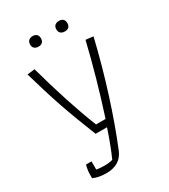

<svg xmlns="http://www.w3.org/2000/svg" viewBox="-197 -718 876 995"><g transform="rotate(-30 241.0 -220.5)"><path d="M130 -592Q130 -607 139 -615.5Q148 -624 163 -624Q178 -624 186.5 -616Q195 -608 195 -592Q195 -577 186.5 -569Q178 -561 163 -561Q148 -561 139 -569Q130 -577 130 -592ZM287 -592Q287 -608 296 -616Q305 -624 321 -624Q336 -624 344.5 -616Q353 -608 353 -592Q353 -577 344.5 -569Q336 -561 321 -561Q305 -561 296 -569Q287 -577 287 -592ZM62 168V146Q62 121 70 91H103V140Q123 144 152 144Q178 144 200 138Q229 74 261 -22H193Q144 -143 109.5 -244Q75 -345 41 -465L86 -470Q151 -233 219 -63H276Q344 -273 391 -470L436 -465Q399 -309 350.5 -157Q302 -5 252 116Q223 183 140 183Q94 183 62 168Z"/></g></svg>

Font: Athiti Light
Style: Regular
Weight: 300
Designer: CadsonDemak Team
Foundry: CadsonDemak
Version: Version 1.032